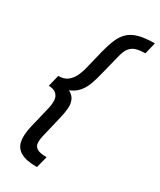

<svg xmlns="http://www.w3.org/2000/svg" viewBox="-239 -852 930 1119"><g transform="rotate(30 226.0 -293.0)"><path d="M217 191Q143 191 106.5 169.5Q70 148 62.5 107Q55 66 69 6L103 -136Q111 -168 110 -194Q109 -220 92.5 -236.5Q76 -253 40 -254L59 -331Q99 -331 122.5 -350.5Q146 -370 159 -399Q172 -428 178 -455L208 -578Q221 -630 237 -668Q253 -706 278.5 -730Q304 -754 346 -765.5Q388 -777 452 -777L433 -699Q395 -699 370 -691Q345 -683 329.5 -662Q314 -641 305 -602L274 -478Q262 -426 248 -389.5Q234 -353 212 -328.5Q190 -304 155 -290Q185 -274 195 -249.5Q205 -225 202.5 -196Q200 -167 193 -136L157 16Q150 45 151.5 67Q153 89 172 101Q191 113 237 113Z"/></g></svg>

Font: Ubuntu Sans Medium
Style: Italic
Weight: 500
Italic angle: -13.5°
Designer: Dalton Maag Ltd
Foundry: Dalton Maag Ltd
Version: Version 1.006